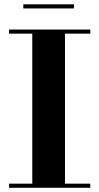

<svg xmlns="http://www.w3.org/2000/svg" viewBox="-20 -890 470 910"><path d="M90.5 -869.5V-850H330.5V-869.5ZM23 -19.5V0H408V-19.5H288V-730.5H408V-750H23V-730.5H133V-19.5Z"/></svg>

Font: Bodoni* 11pt
Style: Bold
Weight: 700
Version: Version 2.3